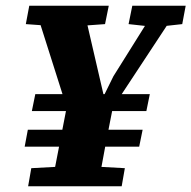

<svg xmlns="http://www.w3.org/2000/svg" viewBox="-20 -649 667 669"><path d="M66 -138 77 -197H477L465 -138ZM78 0 89 -63 218 -70H287L415 -63L404 0ZM91 -262 103 -321H502L490 -262ZM159 0 218 -304H379Q369 -253 361 -212.5Q353 -172 346.5 -137.5Q340 -103 334 -70Q328 -37 321 0ZM181 -557 70 -565 82 -629H359L346 -565L236 -557ZM220 -251 100 -629H269L341 -318H343L375 -383L529 -629H607L358 -251ZM501 -557 428 -565 441 -629H627L615 -565L543 -557Z"/></svg>

Font: Source Serif 4 ExtraBold
Style: Italic
Weight: 800
Italic angle: -12°
Designer: Frank Grießhammer
Foundry: Adobe Systems Incorporated
Version: Version 4.004;hotconv 1.0.116;makeotfexe 2.5.65601